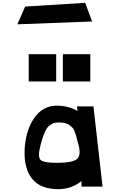

<svg xmlns="http://www.w3.org/2000/svg" viewBox="-20 -1310 894 1350"><path d="M157 -1264 579 -1290 628 -1159 102 -1139ZM182 -737V-929H375V-737ZM422 -737V-929H615V-737ZM390 20Q265 20 206.5 -52Q148 -124 153 -256Q159 -390 220 -479.5Q281 -569 385 -567Q465 -565 525 -530L521 -562H637L701 2H553V-37Q483 20 390 20ZM378 -165Q491 -165 522 -192.5Q553 -220 530 -299Q527 -309 521.5 -331Q516 -353 513 -363Q510 -373 503 -390Q496 -407 487 -415Q478 -423 465 -432.5Q452 -442 433 -445.5Q414 -449 389 -449Q348 -449 319.5 -420Q291 -391 265 -290Q244 -208 264.5 -186.5Q285 -165 378 -165Z"/></svg>

Font: OpenDyslexic
Style: Bold
Weight: 800
Designer: Abbie Gonzalez
Version: Version 0.920;hotconv 1.0.109;makeotfexe 2.5.65596